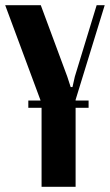

<svg xmlns="http://www.w3.org/2000/svg" viewBox="-30 -719 423 739"><path d="M229 -424 242 -384H249L258 -424L342 -699H373L261 -335V0H130V-322L-10 -699H127ZM79 -332H311V-304H79Z"/></svg>

Font: Moniqa Black Heading
Style: Regular
Weight: 900
Designer: Rajesh Rajput
Foundry: Rajesh Rajput
Version: Version 1.000